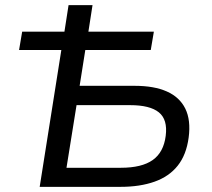

<svg xmlns="http://www.w3.org/2000/svg" viewBox="-20 -725 822 745"><path d="M134 0 218 -531H54L66 -602H230L246 -705H339L323 -602H577L565 -531H311L289 -392H503Q578 -392 627.5 -370Q677 -348 699 -303.5Q721 -259 712 -191Q703 -124 669.5 -82Q636 -40 579.5 -20Q523 0 448 0ZM238 -74H449Q530 -74 572.5 -104Q615 -134 623 -198Q631 -261 596.5 -289Q562 -317 485 -317H277Z"/></svg>

Font: Nunito Sans 7pt
Style: Italic
Weight: 400
Italic angle: -9°
Designer: Vernon Adams
Foundry: Vernon Adams
Version: Version 3.101;gftools[0.9.27]